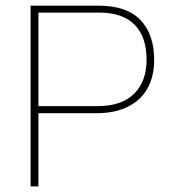

<svg xmlns="http://www.w3.org/2000/svg" viewBox="-20 -664 618 684"><path d="M116.9 0V-260.8H326Q388.9 -260.8 435 -283.5Q481.1 -306.2 505.2 -348.7Q529.2 -391.2 529.2 -451Q529.2 -541.8 480.2 -592.9Q431.2 -643.9 330 -643.9H89V0ZM116.9 -619.2H333.2Q416.8 -619.2 459.5 -576Q502.2 -532.8 502.2 -451Q502.2 -374.1 457.7 -330Q413.2 -286 328.2 -286H116.9Z"/></svg>

Font: Arad-VF Thin Dots1
Style: Regular
Weight: 100
Designer: Mohammad Darvishi
Version: Version 1.000;August 30, 2024;FontCreator 15.0.0.2992 64-bit